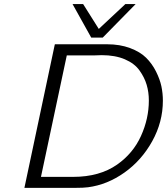

<svg xmlns="http://www.w3.org/2000/svg" viewBox="-20 -909 808 929"><path d="M98.1 0 245.1 -693.8 246.1 -694.8H498Q560.1 -694.8 609.1 -676.5Q658.2 -658.2 687 -629.6Q715.8 -601.1 734.9 -563Q753.9 -524.9 761 -491Q768.1 -457 768.1 -421.9Q768.1 -318.8 716.6 -225.8Q665 -132.8 582 -74Q499 -15.1 405.8 -2.9Q384.8 0 342.8 0ZM178.2 -53.2H334Q461.9 -53.2 546.9 -112.8Q624 -167 662.1 -251Q700.2 -335 700.2 -422.9Q700.2 -462.9 689.7 -498.5Q679.2 -534.2 655 -568.1Q630.9 -602.1 584 -622.1Q537.1 -642.1 472.2 -642.1Q467.3 -642.1 456.5 -641.6Q445.8 -641.1 440.9 -641.1H303.2ZM331.1 -889.2H382.3L458 -769L586.4 -889.2H636.2L477.1 -727.1H421.4Z"/></svg>

Font: CMU Bright
Style: Oblique
Weight: 500
Italic angle: -12°
Version: Version 0.7.0